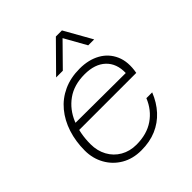

<svg xmlns="http://www.w3.org/2000/svg" viewBox="-212 -920 1074 1074"><g transform="rotate(-45 325.0 -382.5)"><path d="M290 12Q223 12 172.5 -17.5Q122 -47 93.5 -98Q65 -149 65 -211Q65 -284 85.5 -347Q106 -410 145 -457Q184 -504 240.5 -530Q297 -556 369 -556Q439 -556 490.5 -527.5Q542 -499 566 -445Q590 -391 576 -315H116L125 -358L534 -356Q536 -430 491.5 -472Q447 -514 366 -514Q282 -514 225.5 -473.5Q169 -433 141 -365Q113 -297 113 -214Q113 -161 136 -119Q159 -77 200 -53.5Q241 -30 293 -30Q376 -30 432.5 -69Q489 -108 516 -175H562Q539 -117 500.5 -75Q462 -33 409.5 -10.5Q357 12 290 12ZM241 -614 402 -777H450L542 -614H495L422 -744L294 -614Z"/></g></svg>

Font: Azeret Mono Thin Thin
Style: Italic
Weight: 250
Italic angle: -12°
Version: Version 1.002